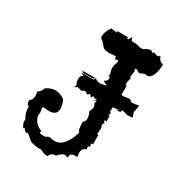

<svg xmlns="http://www.w3.org/2000/svg" viewBox="-150 -698 743 803"><g transform="rotate(30 222.0 -296.0)"><path d="M259.3 -368.2 261.7 -374.5Q245.6 -377.9 245.6 -382.8Q245.6 -384.8 247.6 -385.7Q249.5 -386.7 252 -388.2Q254.4 -389.6 256.3 -392.3Q258.3 -395 258.3 -399.4Q258.3 -408.7 256.3 -411.6Q255.9 -407.7 252 -407.7V-424.3Q247.1 -434.1 247.1 -448.7Q247.1 -457.5 251 -467Q254.9 -476.6 254.9 -481.4Q254.9 -486.3 249.5 -486.3L238.8 -483.9L236.3 -497.1L207 -494.1Q194.3 -494.6 185.3 -496.6Q176.3 -498.5 166.3 -511.5Q156.2 -524.4 149.7 -527.6Q143.1 -530.8 143.1 -540.5Q143.1 -560.1 160.6 -587.9L191.4 -584.5L188 -590.8H241.7L238.3 -584.5H246.1L255.4 -600.1L261.7 -584.5H283.2Q301.3 -578.6 312.5 -578.6Q323.2 -578.6 326.2 -584.5L344.7 -591.8H354.5L359.4 -584.5L366.2 -590.3L384.8 -584.5L398.4 -589.4Q403.8 -569.3 423.8 -565.9V-559.1Q423.8 -550.3 421.9 -538.6Q419.9 -526.9 416 -516.4Q412.1 -505.9 405.5 -498.8Q398.9 -491.7 389.6 -491.7L380.9 -492.7Q371.1 -492.7 360.4 -484.9H352.5Q339.8 -493.7 335 -493.7Q332 -493.7 332 -490.7L335 -480.5L331.1 -449.2L336.9 -449.7L331.1 -428.7V-412.1L336.9 -412.6V-369.1L345.2 -367.2L372.1 -371.1Q382.8 -371.1 385.7 -362.3L392.6 -362.8Q412.6 -362.8 422.9 -367.2Q422.9 -347.7 417 -332.5Q423.8 -320.3 423.8 -310.1V-308.6L399.4 -307.6Q383.3 -313.5 375.5 -313.5Q368.2 -313.5 368.2 -308.1L373.5 -306.2L353.5 -300.8L358.9 -308.1L331.1 -305.2V-281.2L337.9 -281.7L331.1 -266.6L338.4 -268.6V-238.8L331.1 -243.7L329.1 -235.4L335.4 -231Q329.1 -226.1 329.1 -219.2Q329.1 -213.4 333.5 -207L331.1 -175.3L337.4 -175.8V-129.9H329.6L331.1 -112.8H323.2L325.2 -98.1Q304.7 -92.8 304.7 -69.8L307.1 -50.8L298.8 -51.3Q273.9 -51.3 273.9 -35.2L274.9 -28.3Q265.1 -32.7 257.8 -32.7Q248 -32.7 242.2 -25.4L230.5 -17.1L228.5 -10.7L223.1 -11.2Q205.1 -11.2 197.3 7.8H192.4Q177.2 7.8 162.1 -2.4L150.4 -2Q135.3 -2 109.4 -8.8L80.1 -33.7L73.7 -32.7Q62.5 -32.7 56.6 -46.4L51.3 -42Q39.6 -58.6 39.6 -70.3L41 -77.6Q25.4 -100.6 25.4 -133.3Q14.2 -134.3 13.7 -156.2Q27.8 -166 27.8 -183.6Q27.8 -195.8 24.4 -204.1Q41 -213.4 44.9 -231Q66.9 -247.1 89.4 -247.1Q111.8 -247.1 134.8 -231Q145.5 -209 145.5 -189.5Q145.5 -158.2 106 -158.2L82 -160.6L76.2 -156.2L80.1 -135.7L78.1 -119.1Q85.9 -83.5 122.1 -70.3L121.1 -58.6L140.6 -57.1Q156.2 -57.1 156.2 -63.5L169.9 -64.9Q178.2 -61.5 190.9 -61.5Q238.8 -61.5 263.7 -144Q253.4 -147 253.4 -187V-190.4Q263.7 -196.8 263.7 -210.9Q263.7 -225.6 254.4 -243.7Q262.7 -254.9 262.7 -264.6Q262.7 -273.4 255.9 -283.2Q260.3 -289.6 260.3 -294.9L245.6 -285.2L258.8 -298.8Q247.6 -298.8 236.8 -304.7L233.4 -294.4Q223.6 -305.7 220.2 -305.7Q219.2 -305.7 217.3 -302.2Q215.3 -298.8 212.4 -298.8L197.8 -307.1Q193.8 -307.1 190.2 -303.5Q186.5 -299.8 181.2 -299.8L163.6 -305.2L147 -296.4L154.3 -307.6Q147 -324.2 147 -336.9Q147 -354 161.6 -356.9L145 -365.7L205.1 -365.2L209 -375.5Q222.2 -365.2 235.4 -365.2L255.9 -368.7Q257.8 -368.7 259.3 -368.2ZM205.1 -375 202.1 -367.7 151.4 -368.2 146 -374.5Z"/></g></svg>

Font: Truetypewriter PolyglOTT
Style: Regular
Weight: 400
Designer: Sergey Beatoff a.k.a. Sam_T
Version: Version 3.76